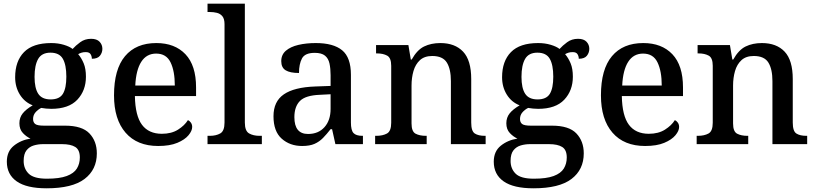

<svg xmlns="http://www.w3.org/2000/svg" viewBox="-20 -780 4415 1039"><path d="M232 239Q124 239 70.5 201.5Q17 164 17 95Q17 39 55 8.5Q93 -22 145 -30Q123 -40 104 -60Q85 -80 85 -113Q85 -144 103 -166.5Q121 -189 157 -210Q113 -227 87.5 -268Q62 -309 62 -362Q62 -449 110 -498Q158 -547 257 -547Q294 -547 325.5 -537.5Q357 -528 373 -515Q389 -533 414 -551.5Q439 -570 473 -570Q504 -570 519 -554Q534 -538 534 -516Q534 -495 521 -478.5Q508 -462 477 -462Q477 -476 470 -487Q463 -498 444 -498Q431 -498 421.5 -495Q412 -492 403 -487Q421 -466 433 -437Q445 -408 445 -365Q445 -290 398.5 -240.5Q352 -191 257 -191Q245 -191 229 -192.5Q213 -194 203 -196Q185 -187 172 -172Q159 -157 159 -136Q159 -118 170.5 -109Q182 -100 218 -100H332Q424 -100 464 -58Q504 -16 504 50Q504 138 437.5 188.5Q371 239 232 239ZM254 -242Q302 -242 320.5 -272.5Q339 -303 339 -365Q339 -429 320 -462Q301 -495 253 -495Q206 -495 186.5 -461Q167 -427 167 -364Q167 -303 187 -272.5Q207 -242 254 -242ZM234 187Q302 187 341 172.5Q380 158 396 132Q412 106 412 72Q412 31 387.5 15.5Q363 0 316 0H213Q187 0 163 7Q139 14 123.5 33.5Q108 53 108 91Q108 133 135.5 160Q163 187 234 187Z M836 10Q722 10 659.5 -62Q597 -134 597 -264Q597 -405 656.5 -476Q716 -547 826 -547Q926 -547 983.5 -486.5Q1041 -426 1041 -307V-260H710Q712 -153 748.5 -104.5Q785 -56 856 -56Q908 -56 943.5 -78.5Q979 -101 997 -130Q1005 -127 1012.5 -117Q1020 -107 1020 -93Q1020 -72 1000 -48Q980 -24 939.5 -7Q899 10 836 10ZM926 -317Q926 -395 903 -442.5Q880 -490 825 -490Q773 -490 744.5 -445.5Q716 -401 712 -317Z M1103 0V-45H1116Q1149 -45 1172 -58Q1195 -71 1195 -117V-649Q1195 -678 1183.5 -692Q1172 -706 1154 -710.5Q1136 -715 1116 -715H1103V-760H1305V-117Q1305 -71 1328 -58Q1351 -45 1384 -45H1397V0Z M1615 10Q1549 10 1504.5 -29.5Q1460 -69 1460 -151Q1460 -231 1516 -269.5Q1572 -308 1686 -312L1769 -315V-373Q1769 -409 1763 -436.5Q1757 -464 1738.5 -479Q1720 -494 1683 -494Q1630 -494 1614 -463.5Q1598 -433 1598 -385Q1550 -385 1526 -399.5Q1502 -414 1502 -449Q1502 -484 1527 -505.5Q1552 -527 1594.5 -537Q1637 -547 1689 -547Q1784 -547 1831.5 -508Q1879 -469 1879 -375V-117Q1879 -75 1893 -60Q1907 -45 1941 -45H1944V0H1795L1777 -81H1769Q1748 -54 1728 -33.5Q1708 -13 1682 -1.5Q1656 10 1615 10ZM1647 -55Q1703 -55 1736 -92Q1769 -129 1769 -191V-270L1711 -267Q1633 -264 1603 -233.5Q1573 -203 1573 -146Q1573 -55 1647 -55Z M2010 0V-45H2017Q2051 -45 2074 -57.5Q2097 -70 2097 -116V-424Q2097 -467 2075 -479Q2053 -491 2020 -491H2015V-536H2190L2203 -458H2208Q2237 -510 2275 -528.5Q2313 -547 2363 -547Q2442 -547 2486 -500.5Q2530 -454 2530 -352V-117Q2530 -70 2549.5 -57.5Q2569 -45 2603 -45H2608V0H2420V-341Q2420 -406 2398 -441.5Q2376 -477 2319 -477Q2277 -477 2252.5 -454.5Q2228 -432 2217.5 -395.5Q2207 -359 2207 -317V-112Q2207 -68 2229 -56.5Q2251 -45 2284 -45H2289V0Z M2867 239Q2759 239 2705.5 201.5Q2652 164 2652 95Q2652 39 2690 8.5Q2728 -22 2780 -30Q2758 -40 2739 -60Q2720 -80 2720 -113Q2720 -144 2738 -166.5Q2756 -189 2792 -210Q2748 -227 2722.5 -268Q2697 -309 2697 -362Q2697 -449 2745 -498Q2793 -547 2892 -547Q2929 -547 2960.5 -537.5Q2992 -528 3008 -515Q3024 -533 3049 -551.5Q3074 -570 3108 -570Q3139 -570 3154 -554Q3169 -538 3169 -516Q3169 -495 3156 -478.5Q3143 -462 3112 -462Q3112 -476 3105 -487Q3098 -498 3079 -498Q3066 -498 3056.5 -495Q3047 -492 3038 -487Q3056 -466 3068 -437Q3080 -408 3080 -365Q3080 -290 3033.5 -240.5Q2987 -191 2892 -191Q2880 -191 2864 -192.5Q2848 -194 2838 -196Q2820 -187 2807 -172Q2794 -157 2794 -136Q2794 -118 2805.5 -109Q2817 -100 2853 -100H2967Q3059 -100 3099 -58Q3139 -16 3139 50Q3139 138 3072.5 188.5Q3006 239 2867 239ZM2889 -242Q2937 -242 2955.5 -272.5Q2974 -303 2974 -365Q2974 -429 2955 -462Q2936 -495 2888 -495Q2841 -495 2821.5 -461Q2802 -427 2802 -364Q2802 -303 2822 -272.5Q2842 -242 2889 -242ZM2869 187Q2937 187 2976 172.5Q3015 158 3031 132Q3047 106 3047 72Q3047 31 3022.5 15.5Q2998 0 2951 0H2848Q2822 0 2798 7Q2774 14 2758.5 33.5Q2743 53 2743 91Q2743 133 2770.5 160Q2798 187 2869 187Z M3471 10Q3357 10 3294.5 -62Q3232 -134 3232 -264Q3232 -405 3291.5 -476Q3351 -547 3461 -547Q3561 -547 3618.5 -486.5Q3676 -426 3676 -307V-260H3345Q3347 -153 3383.5 -104.5Q3420 -56 3491 -56Q3543 -56 3578.5 -78.5Q3614 -101 3632 -130Q3640 -127 3647.5 -117Q3655 -107 3655 -93Q3655 -72 3635 -48Q3615 -24 3574.5 -7Q3534 10 3471 10ZM3561 -317Q3561 -395 3538 -442.5Q3515 -490 3460 -490Q3408 -490 3379.5 -445.5Q3351 -401 3347 -317Z M3750 0V-45H3757Q3791 -45 3814 -57.5Q3837 -70 3837 -116V-424Q3837 -467 3815 -479Q3793 -491 3760 -491H3755V-536H3930L3943 -458H3948Q3977 -510 4015 -528.5Q4053 -547 4103 -547Q4182 -547 4226 -500.5Q4270 -454 4270 -352V-117Q4270 -70 4289.5 -57.5Q4309 -45 4343 -45H4348V0H4160V-341Q4160 -406 4138 -441.5Q4116 -477 4059 -477Q4017 -477 3992.5 -454.5Q3968 -432 3957.5 -395.5Q3947 -359 3947 -317V-112Q3947 -68 3969 -56.5Q3991 -45 4024 -45H4029V0Z"/></svg>

Font: Noto Serif Lao Medium
Style: Regular
Weight: 500
Designer: Monotype Design Team
Foundry: Monotype Imaging Inc.
Version: Version 2.003; ttfautohint (v1.8.4.7-5d5b)